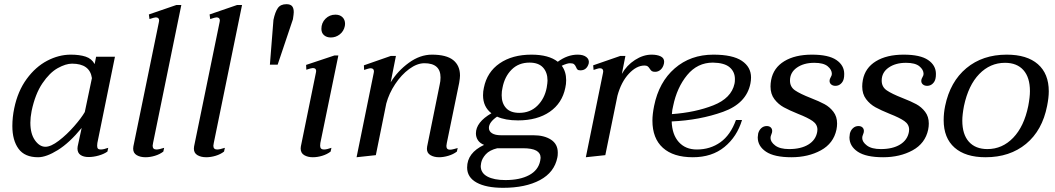

<svg xmlns="http://www.w3.org/2000/svg" viewBox="-20 -741 5039 917"><path d="M39 -139Q39 -181 48 -224Q65 -306 107.5 -364Q150 -422 205.5 -451Q261 -480 318 -480Q360 -480 389 -470.5Q418 -461 432 -435L439 -470H529L445 -58Q444 -53 444 -45Q444 -35 448 -31Q452 -27 461 -27Q475 -27 497 -35L493 -17Q476 -5 451 2Q426 9 403 9Q379 9 364.5 -1Q350 -11 350 -32Q350 -38 351 -42L370 -130Q312 -59 256.5 -24.5Q201 10 162 10Q98 10 68.5 -30.5Q39 -71 39 -139ZM385 -206 419 -368Q409 -437 324 -437Q294 -437 255.5 -415.5Q217 -394 182.5 -343Q148 -292 131 -211Q125 -180 125 -155Q125 -102 147 -71Q169 -40 197 -40Q223 -40 261 -69Q299 -98 334 -138Q369 -178 385 -206Z M616 -31Q616 -38 617 -42L739 -636Q740 -639 740 -643Q740 -658 724 -658Q718 -658 694 -650L691 -672L822 -717H846L711 -58L709 -45Q709 -27 727 -27Q740 -27 764 -35L760 -17Q743 -4 720 3Q697 10 675 10Q650 10 633 0Q616 -10 616 -31Z M906 -31Q906 -38 907 -42L1029 -636Q1030 -639 1030 -643Q1030 -658 1014 -658Q1008 -658 984 -650L981 -672L1112 -717H1136L1001 -58L999 -45Q999 -27 1017 -27Q1030 -27 1054 -35L1050 -17Q1033 -4 1010 3Q987 10 965 10Q940 10 923 0Q906 -10 906 -31Z M1286 -646Q1294 -684 1307 -702.5Q1320 -721 1348 -721Q1367 -721 1375 -711.5Q1383 -702 1383 -683Q1383 -675 1379 -649L1306 -432H1269Z M1515 -603Q1515 -632 1534.5 -651.5Q1554 -671 1582 -671Q1603 -671 1615.5 -659Q1628 -647 1628 -627Q1628 -621 1627 -617Q1622 -592 1603 -577Q1584 -562 1560 -562Q1540 -562 1527.5 -573Q1515 -584 1515 -603ZM1416 -32Q1416 -38 1417 -42L1489 -395Q1490 -398 1490 -402Q1490 -416 1474 -416Q1467 -416 1443 -408L1442 -431L1577 -476H1596L1510 -58Q1509 -53 1509 -45Q1509 -27 1527 -27Q1541 -27 1563 -35L1559 -17Q1542 -4 1519 3Q1496 10 1474 10Q1450 10 1433 0Q1416 -10 1416 -32Z M2114 -58Q2112 -48 2112 -44Q2112 -26 2129 -26Q2137 -26 2149.5 -29.5Q2162 -33 2166 -34L2162 -17Q2145 -4 2121.5 3Q2098 10 2077 10Q2053 10 2036 0Q2019 -10 2019 -30Q2019 -37 2020 -41L2080 -337Q2084 -353 2084 -371Q2084 -439 2007 -439Q1972 -439 1934.5 -411.5Q1897 -384 1867.5 -339.5Q1838 -295 1825 -247L1775 0L1683 10L1765 -393Q1766 -396 1766 -400Q1766 -415 1750 -415Q1745 -415 1735 -412Q1725 -409 1719 -407L1718 -429L1847 -474H1871L1846 -348Q1879 -402 1932.5 -441Q1986 -480 2043 -480Q2112 -480 2144.5 -454Q2177 -428 2177 -380Q2177 -369 2173 -345Z M2792 -439Q2788 -423 2778 -414Q2768 -405 2752 -405Q2742 -405 2738 -409Q2734 -413 2731 -421Q2727 -430 2721.5 -434.5Q2716 -439 2702 -439Q2689 -439 2663 -427Q2684 -399 2684 -358Q2684 -339 2680 -322Q2665 -248 2605.5 -207Q2546 -166 2454 -166Q2393 -166 2354 -184Q2315 -157 2315 -130Q2315 -114 2330 -104.5Q2345 -95 2373 -95H2528Q2579 -95 2611.5 -74Q2644 -53 2644 -12Q2644 3 2642 11Q2628 82 2559 119Q2490 156 2383 156Q2302 156 2256.5 131Q2211 106 2211 59Q2211 -11 2292 -49Q2272 -57 2262.5 -71.5Q2253 -86 2253 -104Q2253 -157 2327 -200Q2287 -231 2287 -286Q2287 -305 2291 -322Q2306 -397 2366.5 -438.5Q2427 -480 2518 -480Q2601 -480 2644 -446Q2690 -480 2739 -480Q2766 -480 2780.5 -468.5Q2795 -457 2792 -439ZM2595 -356Q2595 -395 2573.5 -418.5Q2552 -442 2509 -442Q2457 -442 2423.5 -408.5Q2390 -375 2380 -322Q2376 -306 2376 -286Q2376 -248 2397 -225Q2418 -202 2460 -202Q2512 -202 2546.5 -236Q2581 -270 2591 -322Q2595 -346 2595 -356ZM2278 37Q2276 47 2276 52Q2276 85 2307.5 102Q2339 119 2394 119Q2463 119 2507 95.5Q2551 72 2560 27Q2562 17 2562 13Q2562 -10 2541.5 -21.5Q2521 -33 2477 -33H2355Q2318 -24 2300 -4Q2282 16 2278 37Z M3152 -446Q3152 -440 3151 -437Q3147 -419 3135.5 -408.5Q3124 -398 3109 -398Q3098 -398 3093 -401.5Q3088 -405 3083 -413Q3078 -421 3073 -424.5Q3068 -428 3058 -428Q3020 -428 2983.5 -389Q2947 -350 2929 -284L2871 0L2778 10L2860 -393Q2861 -396 2861 -400Q2861 -415 2845 -415Q2840 -415 2830.5 -412Q2821 -409 2815 -407L2813 -429L2943 -474H2967L2950 -388Q2973 -429 3012.5 -454.5Q3052 -480 3092 -480Q3118 -480 3135 -472Q3152 -464 3152 -446Z M3188 -161Q3190 -98 3222 -62.5Q3254 -27 3308 -27Q3372 -27 3420.5 -61.5Q3469 -96 3495 -168H3524Q3500 -88 3440 -39Q3380 10 3289 10Q3196 10 3146 -35Q3096 -80 3096 -165Q3096 -195 3104 -235Q3127 -349 3202.5 -414.5Q3278 -480 3387 -480Q3479 -480 3523 -450.5Q3567 -421 3567 -371Q3567 -357 3564 -342Q3545 -247 3433.5 -207Q3322 -167 3188 -161ZM3490 -363Q3490 -398 3465 -419.5Q3440 -441 3385 -442Q3311 -442 3262 -382.5Q3213 -323 3195 -235Q3190 -216 3189 -196Q3301 -204 3387 -238Q3473 -272 3488 -341Q3490 -349 3490 -363Z M3599 -85Q3599 -91 3601 -103Q3605 -119 3616 -129Q3627 -139 3642 -139Q3654 -139 3661 -132.5Q3668 -126 3668 -115Q3668 -108 3664 -99Q3660 -90 3660 -82Q3660 -63 3682.5 -46Q3705 -29 3749 -29Q3805 -29 3840.5 -50.5Q3876 -72 3883 -111Q3884 -115 3884 -122Q3884 -147 3861 -163Q3838 -179 3792 -197Q3750 -214 3723.5 -228.5Q3697 -243 3678.5 -267.5Q3660 -292 3660 -328Q3660 -343 3663 -359Q3674 -417 3725.5 -448.5Q3777 -480 3858 -480Q3937 -480 3974.5 -454.5Q4012 -429 4012 -388Q4012 -374 4010 -366Q4007 -351 3996 -341Q3985 -331 3970 -331Q3958 -331 3950 -337.5Q3942 -344 3942 -355Q3942 -363 3947.5 -372Q3953 -381 3953 -388Q3953 -408 3933 -424.5Q3913 -441 3869 -441Q3819 -441 3786 -418Q3753 -395 3753 -356Q3753 -326 3777 -309.5Q3801 -293 3852 -273Q3893 -257 3918 -243.5Q3943 -230 3960.5 -207Q3978 -184 3978 -151Q3978 -137 3975 -122Q3961 -56 3900.5 -23Q3840 10 3760 10Q3678 10 3638.5 -16.5Q3599 -43 3599 -85Z M4037 -85Q4037 -91 4039 -103Q4043 -119 4054 -129Q4065 -139 4080 -139Q4092 -139 4099 -132.5Q4106 -126 4106 -115Q4106 -108 4102 -99Q4098 -90 4098 -82Q4098 -63 4120.5 -46Q4143 -29 4187 -29Q4243 -29 4278.5 -50.5Q4314 -72 4321 -111Q4322 -115 4322 -122Q4322 -147 4299 -163Q4276 -179 4230 -197Q4188 -214 4161.5 -228.5Q4135 -243 4116.5 -267.5Q4098 -292 4098 -328Q4098 -343 4101 -359Q4112 -417 4163.5 -448.5Q4215 -480 4296 -480Q4375 -480 4412.5 -454.5Q4450 -429 4450 -388Q4450 -374 4448 -366Q4445 -351 4434 -341Q4423 -331 4408 -331Q4396 -331 4388 -337.5Q4380 -344 4380 -355Q4380 -363 4385.5 -372Q4391 -381 4391 -388Q4391 -408 4371 -424.5Q4351 -441 4307 -441Q4257 -441 4224 -418Q4191 -395 4191 -356Q4191 -326 4215 -309.5Q4239 -293 4290 -273Q4331 -257 4356 -243.5Q4381 -230 4398.5 -207Q4416 -184 4416 -151Q4416 -137 4413 -122Q4399 -56 4338.5 -23Q4278 10 4198 10Q4116 10 4076.5 -16.5Q4037 -43 4037 -85Z M4487 -167Q4487 -201 4494 -235Q4518 -351 4595.5 -415.5Q4673 -480 4788 -480Q4885 -480 4937 -434.5Q4989 -389 4989 -305Q4989 -275 4981 -235Q4958 -118 4880.5 -54Q4803 10 4687 10Q4591 10 4539 -36Q4487 -82 4487 -167ZM4891 -235Q4899 -277 4899 -306Q4899 -371 4868 -406Q4837 -441 4780 -441Q4709 -441 4657 -387.5Q4605 -334 4584 -235Q4576 -193 4576 -165Q4576 -99 4607.5 -64Q4639 -29 4696 -29Q4767 -29 4819 -83Q4871 -137 4891 -235Z"/></svg>

Font: Taviraj
Style: Italic
Weight: 400
Italic angle: -12°
Designer: Katatrad Team
Foundry: CadsonDemak
Version: Version 1.001